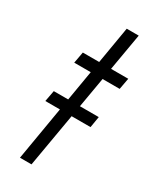

<svg xmlns="http://www.w3.org/2000/svg" viewBox="-165 -671 589 721"><g transform="rotate(30 129.5 -310.0)"><path d="M31 -232H227L235 -280H40ZM62 -460 53 -411H250L259 -460ZM160 -620 55 0H105L212 -620Z"/></g></svg>

Font: Jost Light
Style: Italic
Weight: 300
Italic angle: -5°
Version: Version 3.710